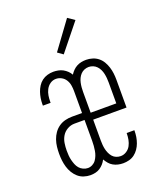

<svg xmlns="http://www.w3.org/2000/svg" viewBox="-141 -840 781 936"><g transform="rotate(-20 250.0 -372.0)"><path d="M166 8Q149 8 132 2.5Q115 -3 102 -14.5Q89 -26 80 -41Q71 -56 66 -73Q61 -90 59 -107Q57 -124 57 -142Q57 -160 59 -178Q61 -196 67 -213.5Q73 -231 83.5 -246Q94 -261 109 -271.5Q124 -282 142 -286.5Q160 -291 178 -291H230V-405Q230 -420 227.5 -435Q225 -450 217 -463Q209 -476 195.5 -483.5Q182 -491 167 -491Q150 -491 136.5 -481.5Q123 -472 115.5 -457.5Q108 -443 105.5 -427Q103 -411 103 -395V-390H63V-397Q63 -413 65.5 -428.5Q68 -444 73 -458.5Q78 -473 86.5 -486.5Q95 -500 107.5 -509.5Q120 -519 135.5 -523.5Q151 -528 167 -528Q179 -528 192 -525.5Q205 -523 216 -517Q227 -511 236.5 -502Q246 -493 252 -482Q259 -493 268 -502Q277 -511 288 -517Q299 -523 311.5 -525.5Q324 -528 337 -528Q353 -528 369.5 -523Q386 -518 399 -507.5Q412 -497 420.5 -482.5Q429 -468 434 -452Q439 -436 441 -419.5Q443 -403 443 -386V-242H270V-134Q270 -122 271 -110.5Q272 -99 274.5 -88Q277 -77 282 -66Q287 -55 294.5 -46.5Q302 -38 313 -33.5Q324 -29 336 -29Q352 -29 366 -38Q380 -47 387.5 -61Q395 -75 398 -91Q401 -107 401 -123V-125H441V-122Q441 -106 438.5 -90.5Q436 -75 430.5 -60Q425 -45 416 -32Q407 -19 394.5 -9.5Q382 0 366.5 4Q351 8 336 8Q322 8 309 5Q296 2 284.5 -4.5Q273 -11 264.5 -21Q256 -31 249 -43Q243 -31 234.5 -21.5Q226 -12 215.5 -5Q205 2 192 5Q179 8 166 8ZM270 -278H403V-386Q403 -398 402 -409.5Q401 -421 398.5 -432.5Q396 -444 391 -454.5Q386 -465 378 -473.5Q370 -482 359 -486.5Q348 -491 337 -491Q325 -491 314 -486.5Q303 -482 295 -473.5Q287 -465 282 -454.5Q277 -444 274.5 -432.5Q272 -421 271 -409.5Q270 -398 270 -386ZM166 -29Q178 -29 189.5 -35Q201 -41 208 -51Q215 -61 219.5 -72.5Q224 -84 226 -96.5Q228 -109 229 -121Q230 -133 230 -146V-255H178Q158 -255 140.5 -245Q123 -235 113 -218.5Q103 -202 100 -182.5Q97 -163 97 -144Q97 -131 98 -118.5Q99 -106 102 -94Q105 -82 109.5 -70.5Q114 -59 122 -49.5Q130 -40 142 -34.5Q154 -29 166 -29ZM244 -590 216 -610 320 -752 355 -728Z"/></g></svg>

Font: Iosevka Curly Extralight
Style: Regular
Weight: 200
Monospace: yes
Designer: Belleve Invis
Foundry: Belleve Invis
Version: Version 22.1.2; ttfautohint (v1.8.4)